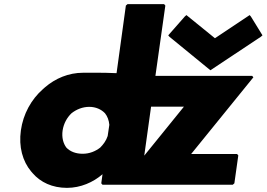

<svg xmlns="http://www.w3.org/2000/svg" viewBox="-20 -887 1290 929"><path d="M882 -814 874 -807 794 -716 800 -709 998 -547 1242 -709 1250 -716 1194 -807 1188 -814 1020 -702ZM283 -256C288 -289 304 -318 326 -339C350 -358 380 -370 412 -370C443 -370 470 -358 488 -339C500 -324 507 -305 509 -283L501 -229C494 -207 480 -188 465 -173C442 -155 413 -143 380 -143C346 -143 319 -154 301 -173C286 -193 278 -222 283 -256ZM732 -520 780 -860 774 -867H597L589 -860L544 -533C479 -536 410 -535 382 -535C312 -535 248 -508 197 -464L196 -463L188 -456C131 -406 92 -335 81 -256C70 -177 89 -107 131 -57L132 -56L138 -49C176 -5 233 22 304 22C370 22 431 -5 476 -44L470 0L476 7H1106L1114 0L1133 -135L1127 -142H905L1206 -513L1200 -520ZM678 -134 711 -371H870Z"/></svg>

Font: Hussar Woodtype
Style: BlkObl
Weight: 900
Foundry: Cannot Into Space Fonts
Version: Version 1.07